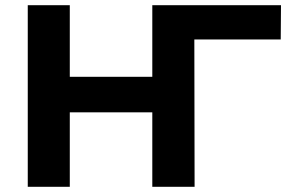

<svg xmlns="http://www.w3.org/2000/svg" viewBox="-20 -720 1118 740"><path d="M567 0V-287H249V0H87V-700H249V-424H567V-700H729V0ZM569 0V-700H1063L1062 -568H729L730 0Z"/></svg>

Font: Montserrat
Style: Bold
Weight: 700
Designer: Julieta Ulanovsky
Foundry: Julieta Ulanovsky
Version: Version 9.000; ttfautohint (v1.8.4.7-5d5b)